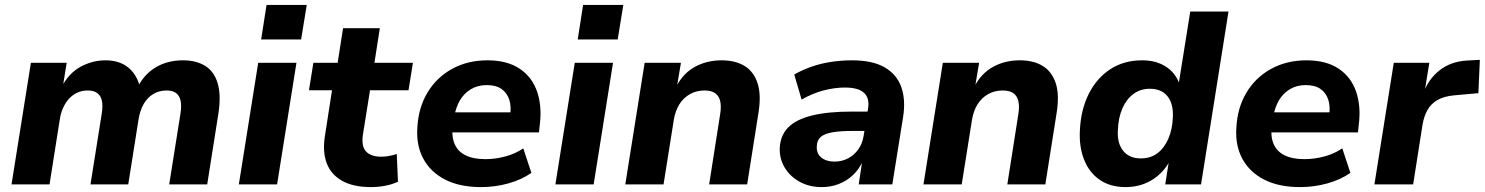

<svg xmlns="http://www.w3.org/2000/svg" viewBox="-20 -752 6055 783"><path d="M27 0 106 -496H252L236 -397H231Q261 -454 309 -480Q357 -506 410 -506Q466 -506 502 -477.5Q538 -449 551 -396L544 -401Q570 -451 617 -478.5Q664 -506 726 -506Q780 -506 816.5 -483.5Q853 -461 867.5 -413Q882 -365 871 -291L825 0H670L716 -289Q721 -321 716.5 -341.5Q712 -362 698 -372.5Q684 -383 659 -383Q629 -383 605 -368.5Q581 -354 566 -328Q551 -302 545 -265L503 0H349L395 -289Q400 -321 395.5 -341.5Q391 -362 376.5 -372.5Q362 -383 338 -383Q315 -383 296 -374.5Q277 -366 262.5 -350.5Q248 -335 238 -313.5Q228 -292 224 -266L182 0Z M1045 -591 1067 -732H1231L1208 -591ZM954 0 1033 -496H1189L1110 0Z M1493 11Q1420 11 1374.5 -15Q1329 -41 1312 -87.5Q1295 -134 1305 -197L1334 -384H1240L1258 -496H1357L1379 -637H1529L1507 -496H1664L1646 -384H1489L1460 -203Q1453 -155 1473 -134Q1493 -113 1535 -113Q1551 -113 1567 -116Q1583 -119 1598 -124L1603 -11Q1580 0 1551 5.5Q1522 11 1493 11Z M1942 11Q1855 11 1795.5 -19.5Q1736 -50 1706.5 -104.5Q1677 -159 1682 -231Q1686 -312 1723 -374Q1760 -436 1823.5 -471Q1887 -506 1968 -506Q2048 -506 2099 -472Q2150 -438 2170.5 -378Q2191 -318 2181 -241L2178 -212H1804L1816 -294H2076L2060 -279Q2066 -317 2057 -345Q2048 -373 2025.5 -389Q2003 -405 1965 -405Q1928 -405 1900 -388Q1872 -371 1855.5 -342.5Q1839 -314 1833 -278L1828 -247Q1820 -201 1832.5 -168.5Q1845 -136 1877 -119.5Q1909 -103 1959 -103Q2000 -103 2041 -114Q2082 -125 2114 -147L2147 -47Q2107 -19 2053 -4Q1999 11 1942 11Z M2336 -591 2358 -732H2522L2499 -591ZM2245 0 2324 -496H2480L2401 0Z M2530 0 2609 -496H2757L2741 -401H2739Q2767 -454 2815 -480Q2863 -506 2923 -506Q2979 -506 3016.5 -483Q3054 -460 3069.5 -412.5Q3085 -365 3073 -291L3027 0H2872L2917 -287Q2922 -319 2917 -340Q2912 -361 2896.5 -372Q2881 -383 2853 -383Q2820 -383 2793.5 -368Q2767 -353 2750.5 -326.5Q2734 -300 2728 -264L2686 0Z M3331 11Q3280 11 3240.5 -11Q3201 -33 3179.5 -69.5Q3158 -106 3160 -150Q3163 -201 3195 -233Q3227 -265 3291.5 -281Q3356 -297 3455 -297H3532L3520 -218H3457Q3407 -218 3375 -212.5Q3343 -207 3327.5 -194Q3312 -181 3311 -156Q3309 -126 3329.5 -109.5Q3350 -93 3383 -93Q3413 -93 3438 -106Q3463 -119 3480 -142.5Q3497 -166 3502 -198L3520 -309Q3527 -352 3503.5 -373.5Q3480 -395 3426 -395Q3384 -395 3339.5 -383.5Q3295 -372 3249 -346L3219 -448Q3250 -466 3288 -479.5Q3326 -493 3368.5 -499.5Q3411 -506 3454 -506Q3538 -506 3587.5 -477.5Q3637 -449 3655.5 -397Q3674 -345 3663 -275L3619 0H3482L3497 -100H3501Q3485 -63 3459 -38.5Q3433 -14 3400.5 -1.5Q3368 11 3331 11Z M3746 0 3825 -496H3973L3957 -401H3955Q3983 -454 4031 -480Q4079 -506 4139 -506Q4195 -506 4232.5 -483Q4270 -460 4285.5 -412.5Q4301 -365 4289 -291L4243 0H4088L4133 -287Q4138 -319 4133 -340Q4128 -361 4112.5 -372Q4097 -383 4069 -383Q4036 -383 4009.5 -368Q3983 -353 3966.5 -326.5Q3950 -300 3944 -264L3902 0Z M4571 11Q4508 11 4465 -18.5Q4422 -48 4401 -101Q4380 -154 4384 -222Q4388 -305 4420 -369Q4452 -433 4507.5 -469.5Q4563 -506 4638 -506Q4694 -506 4733.5 -481Q4773 -456 4790 -410L4787 -411L4834 -705H4990L4878 0H4732L4746 -89H4747Q4728 -57 4701 -34.5Q4674 -12 4641 -0.5Q4608 11 4571 11ZM4632 -106Q4672 -106 4700 -127Q4728 -148 4744.5 -186Q4761 -224 4763 -272Q4766 -328 4741.5 -359Q4717 -390 4669 -390Q4631 -390 4602.5 -369Q4574 -348 4557.5 -310.5Q4541 -273 4539 -224Q4535 -169 4560 -137.5Q4585 -106 4632 -106Z M5282 11Q5195 11 5135.5 -19.5Q5076 -50 5046.5 -104.5Q5017 -159 5022 -231Q5026 -312 5063 -374Q5100 -436 5163.5 -471Q5227 -506 5308 -506Q5388 -506 5439 -472Q5490 -438 5510.5 -378Q5531 -318 5521 -241L5518 -212H5144L5156 -294H5416L5400 -279Q5406 -317 5397 -345Q5388 -373 5365.5 -389Q5343 -405 5305 -405Q5268 -405 5240 -388Q5212 -371 5195.5 -342.5Q5179 -314 5173 -278L5168 -247Q5160 -201 5172.5 -168.5Q5185 -136 5217 -119.5Q5249 -103 5299 -103Q5340 -103 5381 -114Q5422 -125 5454 -147L5487 -47Q5447 -19 5393 -4Q5339 11 5282 11Z M5585 0 5664 -496H5809L5789 -373H5785Q5805 -429 5850.5 -465Q5896 -501 5961 -505L6015 -508L6009 -372L5908 -363Q5868 -359 5842 -344Q5816 -329 5801.5 -303.5Q5787 -278 5781 -242L5743 0Z"/></svg>

Font: Nunito Sans 10pt ExtraBold
Style: Italic
Weight: 800
Italic angle: -9°
Designer: Vernon Adams
Foundry: Vernon Adams
Version: Version 3.101;gftools[0.9.27]